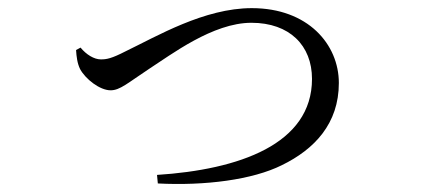

<svg xmlns="http://www.w3.org/2000/svg" viewBox="-20 -467 1040 472"><path d="M178 -350 167 -344C168 -328 170 -311 177 -297C190 -273 225 -245 252 -245C275 -245 294 -263 347 -298C400 -332 503 -411 598 -411C692 -411 747 -355 747 -273C747 -112 567 -50 366 -37L368 -16C484 -10 601 -25 673 -61C753 -100 813 -163 813 -263C813 -358 737 -447 599 -447C482 -447 366 -378 289 -341C254 -323 242 -321 228 -321C211 -321 192 -333 178 -350Z"/></svg>

Font: Source Han Serif KR
Style: Regular
Weight: 400
Designer: Ryoko NISHIZUKA 西塚涼子 (kana & ideographs); Frank Grießhammer (Latin, Greek & Cyrillic); Wenlong ZHANG 张文龙 (bopomofo); San
Foundry: Adobe
Version: Version 2.001;hotconv 1.1.0;makeotfexe 2.6.0